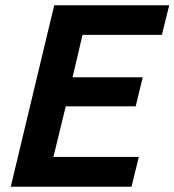

<svg xmlns="http://www.w3.org/2000/svg" viewBox="-20 -713 666 733"><path d="M21 0 187 -693H626L598 -580H295L257 -418H525L498 -307H231L184 -114H510L482 0Z"/></svg>

Font: Ubuntu Sans
Style: Bold Italic
Weight: 700
Italic angle: -13.5°
Designer: Dalton Maag Ltd
Foundry: Dalton Maag Ltd
Version: Version 1.006